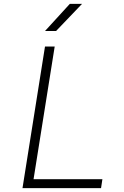

<svg xmlns="http://www.w3.org/2000/svg" viewBox="-20 -970 640 990"><path d="M96 0 212 -730H262L153 -46H508L501 0ZM212 -810 340 -950H403L269 -810Z"/></svg>

Font: NKDuy Mono Thin
Style: Italic
Weight: 100
Italic angle: -9°
Monospace: yes
Designer: NKDuy
Foundry: NKDuy
Version: Version 2.251; ttfautohint (v1.8.4.7-5d5b)